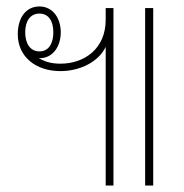

<svg xmlns="http://www.w3.org/2000/svg" viewBox="-20 -574 570 594"><path d="M307 0H331V-549H307V-513C307 -423 241 -377 167 -377C139 -377 118 -383 99 -395L103 -394C144 -394 168 -431 168 -474C168 -517 144 -554 102 -554C60 -554 35 -519 35 -468C35 -399 90 -354 167 -354C229 -354 286 -384 307 -429ZM429 0H454V-549H429ZM102 -415C73 -415 58 -440 58 -474C58 -508 73 -532 102 -532C131 -532 145 -508 145 -474C145 -440 131 -415 102 -415Z"/></svg>

Font: Noto Sans Thai Looped Condensed Thin
Style: Regular
Weight: 100
Width: 3
Designer: Sasikarn Vongin, Ben Mitchell
Foundry: The Fontpad Ltd
Version: Version 1.001